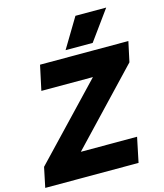

<svg xmlns="http://www.w3.org/2000/svg" viewBox="-157 -1018 951 1115"><g transform="rotate(-15 318.5 -460.0)"><path d="M403 -920H588L459 -742H296ZM0 -120 409 -550H99L131 -699H662L636 -578L229 -149H567L536 0H-25Z"/></g></svg>

Font: Prompt
Style: Bold Italic
Weight: 700
Italic angle: -12°
Designer: Katatrad Team
Foundry: CadsonDemak
Version: Version 1.001